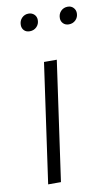

<svg xmlns="http://www.w3.org/2000/svg" viewBox="-85 -784 477 828"><g transform="rotate(-10 153.5 -370.0)"><path d="M187 -523 113 0H57L131 -523ZM60 -697Q60 -716 72 -728Q84 -740 101 -740Q116 -740 126 -730.5Q136 -721 136 -706Q136 -688 124 -676Q112 -664 94 -664Q78 -664 69 -673.5Q60 -683 60 -697ZM231 -697Q231 -716 243 -728Q255 -740 273 -740Q288 -740 297.5 -730Q307 -720 307 -706Q307 -688 295 -676Q283 -664 265 -664Q250 -664 240.5 -673.5Q231 -683 231 -697Z"/></g></svg>

Font: Fira Sans Condensed Light
Style: Italic
Weight: 300
Width: 3
Italic angle: -8°
Designer: Carrois Corporate & Edenspiekermann AG
Foundry: Carrois Corporate GbR & Edenspiekermann AG
Version: Version 4.203